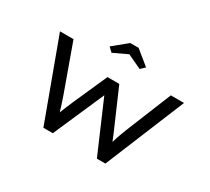

<svg xmlns="http://www.w3.org/2000/svg" viewBox="-165 -1178 1605 1464"><g transform="rotate(30 638.0 -445.5)"><path d="M350 0 92 -700H211L359 -289Q367 -267 375 -242Q383 -217 391 -191.5Q399 -166 406 -142.5Q413 -119 419 -99L375 -100Q385 -127 397.5 -159.5Q410 -192 424 -225.5Q438 -259 451 -289L580 -579H684L809 -291Q822 -263 835.5 -230Q849 -197 861.5 -166Q874 -135 880 -109L840 -102Q845 -119 850.5 -137.5Q856 -156 862 -176.5Q868 -197 875 -217.5Q882 -238 889.5 -258Q897 -278 904 -296L1068 -700H1184L896 0H821L618 -471L637 -467L433 0ZM514 -755 477 -790 601 -891H674L798 -790L761 -755L623 -820H652Z"/></g></svg>

Font: Lexend Zetta
Style: Regular
Weight: 400
Designer: Bonnie Shaver-Troup, Thomas Jockin
Foundry: Lexend
Version: Version 1.007